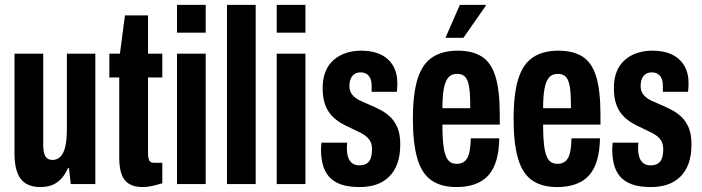

<svg xmlns="http://www.w3.org/2000/svg" viewBox="-20 -744 2838 776"><path d="M143.6 12Q88.9 12 63.7 -21.1Q38.6 -54.2 38.6 -123.9V-527.2H154.7V-157.9Q154.7 -144 156.5 -133.2Q158.4 -122.3 162.5 -114.3Q166.6 -106.3 174 -102Q181.4 -97.6 192.7 -97.6Q211.6 -97.6 224.8 -111.5Q238.1 -125.3 244.2 -152.9Q250.3 -180.5 250.3 -220.5V-527.2H365.3V0H266.1L258.7 -64.5H254.7Q242.9 -38.1 227 -21.1Q211.1 -4 190.4 4Q169.7 12 143.6 12Z M555.9 12Q520.9 12 499.8 -2Q478.8 -15.9 470.4 -42.4Q462 -68.9 462 -104.4V-430.8H421.9V-527.2H464.7L485 -681.7H578.3V-527.2H636V-430.8H578.3V-126.8Q578.3 -105.4 583.2 -95.7Q588 -85.9 603.3 -85.9H636V-3.2Q621.5 1 607.3 4.6Q593.1 8.2 580.5 10.1Q568 12 555.9 12Z M695.4 -611.9V-724.2H811.4V-611.9ZM695.4 0V-527.2H811.4V0Z M897.4 0V-724.2H1013.4V0Z M1098.4 -611.9V-724.2H1214.4V-611.9ZM1098.4 0V-527.2H1214.4V0Z M1433.7 12Q1386.9 12 1356.8 0.9Q1326.7 -10.2 1309.2 -30.7Q1291.7 -51.2 1284.5 -79.2Q1277.4 -107.2 1277.4 -140.2Q1277.4 -145 1277.9 -152.4Q1278.4 -159.9 1279.4 -167.3H1383.1Q1382.1 -159.7 1382.1 -154.3Q1382.1 -148.9 1382.1 -142.9Q1382.1 -124 1386.9 -108.8Q1391.8 -93.5 1403.1 -84.6Q1414.4 -75.7 1432.1 -75.7Q1450.5 -75.7 1462.1 -83.1Q1473.7 -90.5 1478.6 -105.2Q1483.6 -119.8 1483.6 -141Q1483.6 -166.1 1471.5 -181Q1459.5 -195.8 1440 -205.9Q1420.5 -216 1398.9 -226Q1379.1 -234.7 1359 -246.2Q1339 -257.7 1321.6 -275.7Q1304.3 -293.7 1294.2 -320.7Q1284.1 -347.7 1284.1 -388.3Q1284.1 -427 1295.8 -455.3Q1307.4 -483.6 1329.3 -502.4Q1351.2 -521.2 1379.3 -530.2Q1407.3 -539.2 1439.2 -539.2Q1473.9 -539.2 1500.8 -530.7Q1527.8 -522.2 1546.8 -505.2Q1565.8 -488.2 1575.8 -464Q1585.9 -439.8 1585.9 -408.3Q1585.9 -400.3 1585.4 -390.7Q1584.9 -381.1 1583.9 -373.1H1482V-396.4Q1482 -416.2 1476.4 -428Q1470.7 -439.8 1460.8 -445.7Q1450.9 -451.5 1436.8 -451.5Q1426.1 -451.5 1417.7 -447.7Q1409.3 -443.8 1403.5 -436.3Q1397.8 -428.8 1395 -419Q1392.2 -409.2 1392.2 -396.5Q1392.2 -374.8 1404.2 -360.7Q1416.1 -346.5 1435.3 -337.5Q1454.6 -328.4 1476.5 -319.2Q1497.3 -310.4 1519 -299Q1540.8 -287.6 1558.5 -270.2Q1576.2 -252.8 1587 -226.5Q1597.7 -200.3 1597.7 -160.3Q1597.7 -115 1585.8 -82.7Q1573.9 -50.3 1552.1 -29.3Q1530.3 -8.2 1500.7 1.9Q1471 12 1433.7 12Z M1824.6 12Q1762.3 12 1723.2 -15.5Q1684.1 -43 1666.5 -103.9Q1648.8 -164.8 1648.8 -263.2Q1648.8 -365.2 1667.9 -425.7Q1687 -486.2 1727.6 -512.7Q1768.2 -539.2 1830.4 -539.2Q1888.4 -539.2 1926.3 -515.9Q1964.3 -492.6 1982.1 -436.1Q1999.9 -379.6 1999.9 -279.7V-240.3H1768.1Q1768.1 -185.2 1772.9 -150.1Q1777.8 -115.1 1790 -98.5Q1802.3 -81.8 1826 -81.8Q1840.2 -81.8 1851 -87.5Q1861.8 -93.2 1868.6 -105.1Q1875.4 -117.1 1878.7 -136.9Q1882.1 -156.7 1882.9 -185H1997.9Q1997.1 -134.9 1986.4 -97.5Q1975.7 -60.2 1954.5 -36.1Q1933.4 -12 1900.6 0Q1867.8 12 1824.6 12ZM1768.1 -306.6H1880.7Q1880.7 -345.2 1878.6 -371.5Q1876.5 -397.7 1870.8 -414.3Q1865 -430.9 1854.5 -438.2Q1843.9 -445.4 1827.6 -445.4Q1803.7 -445.4 1791.1 -429.6Q1778.6 -413.9 1773.3 -383.3Q1768.1 -352.7 1768.1 -306.6ZM1780.5 -591.2 1838.5 -724.2H1942.7L1943 -720.2L1853 -591.2Z M2231.6 12Q2169.3 12 2130.2 -15.5Q2091.1 -43 2073.5 -103.9Q2055.8 -164.8 2055.8 -263.2Q2055.8 -365.2 2074.9 -425.7Q2094 -486.2 2134.6 -512.7Q2175.2 -539.2 2237.4 -539.2Q2295.4 -539.2 2333.3 -515.9Q2371.3 -492.6 2389.1 -436.1Q2406.9 -379.6 2406.9 -279.7V-240.3H2175.1Q2175.1 -185.2 2179.9 -150.1Q2184.8 -115.1 2197 -98.5Q2209.3 -81.8 2233 -81.8Q2247.2 -81.8 2258 -87.5Q2268.8 -93.2 2275.6 -105.1Q2282.4 -117.1 2285.7 -136.9Q2289.1 -156.7 2289.9 -185H2404.9Q2404.1 -134.9 2393.4 -97.5Q2382.7 -60.2 2361.5 -36.1Q2340.4 -12 2307.6 0Q2274.8 12 2231.6 12ZM2175.1 -306.6H2287.7Q2287.7 -345.2 2285.6 -371.5Q2283.5 -397.7 2277.8 -414.3Q2272 -430.9 2261.5 -438.2Q2250.9 -445.4 2234.6 -445.4Q2210.7 -445.4 2198.1 -429.6Q2185.6 -413.9 2180.3 -383.3Q2175.1 -352.7 2175.1 -306.6Z M2610.7 12Q2563.9 12 2533.8 0.9Q2503.7 -10.2 2486.2 -30.7Q2468.7 -51.2 2461.5 -79.2Q2454.4 -107.2 2454.4 -140.2Q2454.4 -145 2454.9 -152.4Q2455.4 -159.9 2456.4 -167.3H2560.1Q2559.1 -159.7 2559.1 -154.3Q2559.1 -148.9 2559.1 -142.9Q2559.1 -124 2563.9 -108.8Q2568.8 -93.5 2580.1 -84.6Q2591.4 -75.7 2609.1 -75.7Q2627.5 -75.7 2639.1 -83.1Q2650.7 -90.5 2655.6 -105.2Q2660.6 -119.8 2660.6 -141Q2660.6 -166.1 2648.5 -181Q2636.5 -195.8 2617 -205.9Q2597.5 -216 2575.9 -226Q2556.1 -234.7 2536 -246.2Q2516 -257.7 2498.6 -275.7Q2481.3 -293.7 2471.2 -320.7Q2461.1 -347.7 2461.1 -388.3Q2461.1 -427 2472.8 -455.3Q2484.4 -483.6 2506.3 -502.4Q2528.2 -521.2 2556.3 -530.2Q2584.3 -539.2 2616.2 -539.2Q2650.9 -539.2 2677.8 -530.7Q2704.8 -522.2 2723.8 -505.2Q2742.8 -488.2 2752.8 -464Q2762.9 -439.8 2762.9 -408.3Q2762.9 -400.3 2762.4 -390.7Q2761.9 -381.1 2760.9 -373.1H2659V-396.4Q2659 -416.2 2653.4 -428Q2647.7 -439.8 2637.8 -445.7Q2627.9 -451.5 2613.8 -451.5Q2603.1 -451.5 2594.7 -447.7Q2586.3 -443.8 2580.5 -436.3Q2574.8 -428.8 2572 -419Q2569.2 -409.2 2569.2 -396.5Q2569.2 -374.8 2581.2 -360.7Q2593.1 -346.5 2612.3 -337.5Q2631.6 -328.4 2653.5 -319.2Q2674.3 -310.4 2696 -299Q2717.8 -287.6 2735.5 -270.2Q2753.2 -252.8 2764 -226.5Q2774.7 -200.3 2774.7 -160.3Q2774.7 -115 2762.8 -82.7Q2750.9 -50.3 2729.1 -29.3Q2707.3 -8.2 2677.7 1.9Q2648 12 2610.7 12Z"/></svg>

Font: Archivo SemiBold ExtraCondensed
Style: Regular
Weight: 600
Width: 2
Version: Version 2.001